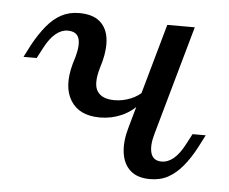

<svg xmlns="http://www.w3.org/2000/svg" viewBox="-40 -471 629 527"><g transform="rotate(5 275.0 -207.5)"><path d="M391.1 11.3Q355.6 11.3 336.3 -6.5Q316.9 -24.2 312.9 -55.2Q308.9 -86.3 320.2 -125L401.6 -414.5H477.4L392.7 -113.7Q383.1 -80.6 389.1 -60.1Q395.2 -39.5 418.5 -39.5Q436.3 -39.5 452 -52.8Q467.7 -66.1 481.5 -92.7L496.8 -121.8H533.1L515.3 -87.1Q499.2 -56.5 480.6 -34.3Q462.1 -12.1 440.7 -0.4Q419.4 11.3 391.1 11.3ZM239.5 -145.2Q182.3 -145.2 158.5 -183.5Q134.7 -221.8 152.4 -285.5L158.9 -307.3Q167.7 -340.3 161.3 -357.7Q154.8 -375 130.6 -375Q113.7 -375 97.6 -361.7Q81.5 -348.4 67.7 -321.8L52.4 -292.7H16.1L33.9 -327.4Q50.8 -358.1 69 -380.2Q87.1 -402.4 108.9 -414.1Q130.6 -425.8 158.1 -425.8Q194.4 -425.8 214.1 -409.7Q233.9 -393.5 238.3 -364.9Q242.7 -336.3 233.1 -299.2L228.2 -282.3Q214.5 -236.3 227.4 -216.1Q240.3 -196 275 -196Q297.6 -196 319.4 -204.8Q341.1 -213.7 354.8 -229L347.6 -194.4Q327.4 -170.2 299.2 -157.7Q271 -145.2 239.5 -145.2Z"/></g></svg>

Font: Playfair 9pt
Style: Italic
Weight: 400
Italic angle: -15.6°
Designer: Claus Eggers Sørensen
Foundry: Claus Eggers Sørensen
Version: Version 2.001;gftools[0.9.30]